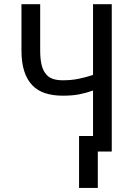

<svg xmlns="http://www.w3.org/2000/svg" viewBox="-20 -731 640 926"><path d="M519 -710.9H428.7V-369.6Q393.6 -357.9 358.4 -350.8Q323.2 -343.8 282.7 -343.8Q254.9 -343.8 234.4 -350.8Q213.9 -357.9 200.7 -375Q187 -391.6 180.4 -419.2Q173.8 -446.8 173.8 -488.3V-710.9H83.5V-488.3Q83.5 -429.2 96.9 -387.7Q110.4 -346.2 135.7 -319.8Q161.1 -293.5 198.2 -281.5Q235.4 -269.5 282.7 -269.5Q329.1 -269.5 362.5 -276.1Q396 -282.7 428.7 -294.4V0H519ZM451.7 175.3V-75.2H361.3V175.3Z"/></svg>

Font: Roboto Mono
Style: Regular
Weight: 400
Monospace: yes
Designer: Google
Version: Version 3.000